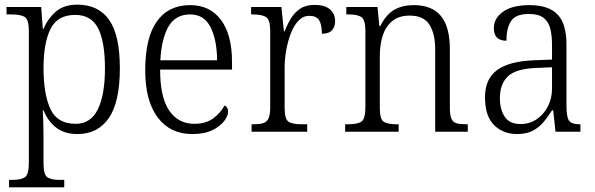

<svg xmlns="http://www.w3.org/2000/svg" viewBox="-20 -566 2557 825"><path d="M19 239V207H33Q70 207 87 195.5Q104 184 104 133V-433Q104 -481 87 -492.5Q70 -504 29 -504H8V-536H157L164 -442H167Q186 -487 220.5 -516.5Q255 -546 312 -546Q403 -546 449 -480.5Q495 -415 495 -273Q495 -127 447.5 -58.5Q400 10 313 10Q257 10 221.5 -17.5Q186 -45 167 -92H164Q165 -71 166 -40.5Q167 -10 167 25V136Q167 185 184 196Q201 207 237 207H256V239ZM305 -34Q370 -34 400.5 -96.5Q431 -159 431 -273Q431 -387 401.5 -444.5Q372 -502 303 -502Q227 -502 197 -441.5Q167 -381 167 -274Q167 -162 196.5 -98Q226 -34 305 -34Z M806 10Q711 10 657.5 -61.5Q604 -133 604 -263Q604 -404 654 -474Q704 -544 797 -544Q882 -544 929.5 -480.5Q977 -417 977 -299V-267H668Q668 -148 707 -91Q746 -34 815 -34Q865 -34 897 -58Q929 -82 945 -113Q951 -110 955.5 -103.5Q960 -97 960 -86Q960 -68 943 -45.5Q926 -23 892 -6.5Q858 10 806 10ZM913 -307Q912 -395 884.5 -449.5Q857 -504 797 -504Q734 -504 704 -452Q674 -400 669 -307Z M1061 0V-32H1069Q1094 -32 1110 -36.5Q1126 -41 1133.5 -56.5Q1141 -72 1141 -106V-433Q1141 -481 1123.5 -492.5Q1106 -504 1066 -504H1059V-536H1189L1200 -431H1203Q1214 -460 1229.5 -486Q1245 -512 1269.5 -528.5Q1294 -545 1332 -545Q1376 -545 1398 -525.5Q1420 -506 1420 -475Q1420 -451 1406.5 -436Q1393 -421 1363 -421Q1363 -461 1351 -479.5Q1339 -498 1309 -498Q1283 -498 1263 -477.5Q1243 -457 1230 -423.5Q1217 -390 1210 -351Q1203 -312 1203 -275V-103Q1203 -54 1220 -43Q1237 -32 1275 -32H1300V0Z M1463 0V-32H1475Q1516 -32 1533 -43.5Q1550 -55 1550 -105V-433Q1550 -481 1533 -492.5Q1516 -504 1479 -504H1468V-536H1602L1610 -454H1614Q1640 -505 1675 -524.5Q1710 -544 1759 -544Q1835 -544 1874 -498Q1913 -452 1913 -354V-105Q1913 -72 1919.5 -56.5Q1926 -41 1941 -36.5Q1956 -32 1983 -32H1990V0H1850V-354Q1850 -420 1825.5 -459.5Q1801 -499 1741 -499Q1694 -499 1665.5 -475.5Q1637 -452 1624.5 -413Q1612 -374 1612 -326V-102Q1612 -54 1628.5 -43Q1645 -32 1685 -32H1693V0Z M2201 10Q2142 10 2103 -28.5Q2064 -67 2064 -148Q2064 -227 2116 -265Q2168 -303 2275 -307L2352 -310V-372Q2352 -413 2344.5 -443Q2337 -473 2315.5 -489.5Q2294 -506 2253 -506Q2195 -506 2175.5 -475Q2156 -444 2156 -391Q2102 -391 2102 -445Q2102 -488 2142 -516Q2182 -544 2255 -544Q2337 -544 2375.5 -504Q2414 -464 2414 -375V-111Q2414 -62 2425.5 -47Q2437 -32 2470 -32H2474V0H2367L2357 -92H2352Q2336 -66 2316.5 -42.5Q2297 -19 2269.5 -4.5Q2242 10 2201 10ZM2216 -33Q2256 -33 2286.5 -54Q2317 -75 2334.5 -109.5Q2352 -144 2352 -185V-277L2285 -274Q2197 -271 2162.5 -238Q2128 -205 2128 -145Q2128 -95 2149 -64Q2170 -33 2216 -33Z"/></svg>

Font: Noto Serif Tamil SemiCondensed Light
Style: Regular
Weight: 300
Width: 4
Designer: Indian Type Foundry, Tom Grace, and the Monotype Design Team
Foundry: Monotype Imaging Inc.
Version: Version 2.004; ttfautohint (v1.8.4.7-5d5b)